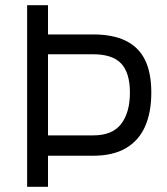

<svg xmlns="http://www.w3.org/2000/svg" viewBox="-20 -716 639 736"><path d="M84 0V-696H164V-584H337Q413 -584 462.5 -559.5Q512 -535 536 -486Q560 -437 560 -361Q560 -285 536 -231Q512 -177 462.5 -148Q413 -119 337 -119H164V0ZM164 -197H337Q411 -197 444.5 -241Q478 -285 478 -361Q478 -437 444.5 -472.5Q411 -508 337 -508H164Z"/></svg>

Font: Cairo Play
Style: Regular
Weight: 400
Designer: Mohamed Gaber, Accademia di Belle Arti di Urbino
Foundry: Kief Type Foundry, Accademia di Belle Arti di Urbino
Version: Version 3.119